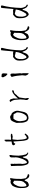

<svg xmlns="http://www.w3.org/2000/svg" viewBox="1900 -2608 714 4555"><g transform="rotate(-90 2257.5 -330.0)"><path d="M315.9 -65.9V-71.3L308.6 -75.2Q303.2 -99.6 297.9 -126.7Q292.5 -153.8 290.5 -181.6Q290.5 -244.1 293 -304.4Q295.4 -364.7 308.1 -421.4V-439Q308.1 -444.3 305.7 -449.2L291.5 -446.8L285.6 -449.2L278.8 -443.4L257.8 -429.7L231.4 -436Q225.1 -437 218.3 -437Q195.8 -437 177.2 -426.8Q153.3 -413.6 131.3 -394.5Q105.5 -355.5 91.8 -309.6Q77.6 -263.7 73.7 -210.9Q73.7 -161.1 76.7 -113.3Q79.6 -65.9 102.1 -29.8Q111.3 -18.1 123.5 -10.3Q134.8 -2.4 147.9 -2.4Q165 -5.4 181.4 -12Q197.8 -18.6 214.8 -30.3L228.5 -50.3L252 -102.1H254.9H261.7H264.2L293.5 -46.9L300.8 -40.5L303.7 -29.3Q331.5 7.3 373 7.3Q382.8 7.3 389.2 4.9Q397 1.5 403.3 -5.9L397 -29.8Q376.5 -30.8 356.9 -40.5Q336.4 -50.8 315.9 -65.9ZM107.9 -124.5Q106 -146 106 -164.8Q106 -183.6 107.4 -200.2Q110.8 -235.4 124 -269V-269.5Q136.7 -298.8 152.3 -327.1Q168.5 -356.4 193.8 -373.5L194.8 -374.5H220.7L227.5 -357.9H248.5Q246.6 -294.9 246.6 -235.8Q246.6 -176.8 221.7 -128.9L220.2 -126.5H215.3V-123.5L171.9 -74.7L141.1 -59.6L125.5 -64.5L124.5 -65.4Q114.7 -76.2 112.8 -92Q110.8 -107.9 107.9 -124.5Z M602.5 -264.6 602.1 -213.9Q602.1 -119.1 635.7 -41Q646 -25.4 657.2 -17.3Q668.5 -9.3 681.6 -9.3L689.5 -8.8Q710 -8.8 727.5 -18.1Q748 -28.8 767.6 -50.3L800.8 -143.1H803.7H815.4Q818.8 -117.2 825.7 -94.7Q832 -72.3 844.2 -55.7Q869.1 -26.4 894 -19L922.4 -22.5V-26.4Q908.7 -33.2 897 -43Q884.8 -53.2 878.9 -69.8H873.5Q858.9 -115.2 852.1 -158.4Q845.2 -201.7 842.3 -247.1Q845.2 -295.9 846.7 -343.8Q848.1 -391.6 858.9 -437.5L851.1 -464.4Q848.1 -464.8 845.2 -464.8Q837.9 -464.8 831.1 -460Q820.3 -451.2 810.1 -445.8V-436L800.8 -434.1L802.2 -422.9L800.3 -344.2L802.2 -337.4Q802.7 -328.1 802.7 -319.6Q802.7 -311 802 -298.6Q801.3 -286.1 798.6 -270.3Q795.9 -254.4 791.5 -238.8Q777.8 -193.8 763.7 -150.9Q752 -124 734.9 -95.7Q717.3 -67.4 694.3 -49.3L692.4 -47.9L671.9 -52.7Q656.7 -76.7 652.8 -103Q648.9 -129.4 646 -157.2L651.9 -208L648.9 -323.2L651.9 -350.1L646 -367.7L648.9 -388.2Q648.9 -402.8 649.7 -411.4Q650.4 -419.9 650.4 -421.4Q650.4 -431.6 643.1 -439H641.1V-436L596.7 -426.3L596.2 -422.9Q602.5 -345.2 602.5 -264.6Z M1333.5 -39.1V-46.4H1339.8L1341.8 -53.7L1349.6 -59.1L1352.1 -69.8H1357.4L1363.8 -84V-97.2H1347.7L1346.2 -106.9Q1330.1 -85 1312 -71.8Q1293.9 -58.6 1273.4 -52.2L1252 -56.6Q1230 -106.4 1224.6 -162.8Q1219.2 -219.2 1217.3 -273.4Q1217.3 -273.9 1227.5 -387.2L1257.3 -394Q1264.6 -391.1 1268.1 -390.1Q1272.5 -389.2 1274.9 -389.2Q1283.2 -388.2 1291.5 -382.3L1297.4 -389.6Q1316.9 -394 1335.4 -394Q1350.6 -394 1363.3 -409.2L1360.4 -419.9L1340.8 -431.6L1333.5 -427.7L1316.9 -432.1L1254.9 -425.3H1219.2L1222.2 -491.2V-546.9Q1222.2 -569.3 1213.9 -588.4L1206.5 -583L1202.1 -570.3L1176.8 -550.8L1179.2 -527.3V-412.6Q1151.9 -405.8 1129.4 -404.8Q1109.9 -403.8 1093.8 -383.3L1089.4 -373.5L1093.3 -352.1H1097.2L1100.1 -336.4H1107.4Q1111.3 -336.4 1113.5 -334Q1115.7 -331.5 1116.7 -327.6L1124.5 -325.7L1129.4 -327.6L1140.1 -350.6L1162.6 -365.7H1178.7Q1187 -282.7 1189.9 -198.2Q1192.9 -115.7 1214.8 -47.9Q1225.1 -34.7 1231.2 -28.1Q1237.3 -21.5 1237.8 -20.5Q1247.6 -11.2 1260.7 -10.3Q1282.2 -10.3 1299.3 -17.1Q1316.4 -23.9 1333.5 -39.1Z M1908.2 -274.9Q1908.2 -301.3 1899.4 -326.2Q1886.7 -363.8 1859.4 -395.5Q1847.7 -405.8 1835.4 -413.6Q1826.2 -419.9 1814.9 -419.9Q1812 -419.9 1804.2 -418.9V-430.7L1768.1 -446.8Q1761.7 -447.8 1755.9 -447.8Q1742.2 -447.8 1732.9 -442.9Q1715.8 -433.6 1693.4 -433.1L1680.2 -420.9Q1657.2 -392.1 1644.8 -361.3Q1632.3 -330.6 1620.6 -298.8Q1620.6 -287.6 1620.6 -276.4Q1620.6 -218.3 1624.5 -163.1Q1629.4 -97.7 1663.6 -41Q1679.7 -30.8 1693.6 -22.5Q1707.5 -14.2 1725.1 -11.2Q1761.2 -11.2 1790.5 -21.2Q1819.8 -31.2 1844.2 -52.7Q1877 -93.8 1884.3 -145Q1892.1 -198.2 1905.8 -247.1Q1908.2 -261.2 1908.2 -274.9ZM1758.3 -51.3Q1748.5 -49.3 1740.5 -49.3Q1732.4 -49.3 1725.1 -51.3Q1712.4 -55.7 1696.3 -63Q1674.3 -96.2 1669.4 -133.8Q1660.2 -206.1 1659.7 -211.9Q1659.7 -258.8 1675.5 -298.1Q1691.4 -337.4 1721.2 -369.1L1723.1 -371.1L1734.4 -367.7L1746.1 -370.6L1756.8 -367.7L1769.5 -370.6L1828.1 -363.3L1860.4 -296.4H1872.1L1866.7 -278.3L1870.6 -268.1Q1866.7 -210.9 1848.6 -160.6Q1831.1 -109.9 1790.5 -66.9Z M2264.2 -281.7H2271.5L2312 -332Q2327.6 -350.6 2349.1 -354.5Q2368.2 -357.4 2383.8 -362.3L2397.9 -386.7V-391.1L2370.1 -399.9Q2323.2 -383.3 2284.7 -349.1Q2245.1 -314.5 2207 -270H2193.8L2200.7 -307.1L2197.8 -316.9L2200.7 -364.7L2180.7 -437L2154.8 -460.4Q2143.1 -460 2134.3 -455.6Q2122.6 -450.2 2116.7 -441.9V-434.1L2124.5 -431.6L2125.5 -430.2Q2160.6 -383.3 2167.5 -326.2Q2174.3 -269 2177.2 -206.1V-205.6Q2174.3 -173.3 2173.6 -154.8Q2172.9 -136.2 2172.4 -131.6Q2171.9 -127 2171.4 -122.3Q2170.9 -117.7 2170.4 -113.3Q2169.9 -108.9 2169.2 -104.5Q2168.5 -100.1 2167.5 -95.7Q2166 -86.9 2163.6 -78.6V-41.5L2192.4 -3.4H2203.6L2211.4 -26.9L2202.6 -85.9L2223.1 -227.5L2257.8 -271Z M2735.8 -431.2H2731.9V-426.3L2709.5 -412.1Q2728 -352.5 2737.3 -289.1Q2746.6 -224.1 2750.5 -159.2L2741.7 -81.1Q2751.5 -37.6 2784.7 -8.3L2798.3 -14.6V-156.7L2791 -160.6L2798.3 -212.9L2788.6 -328.1L2791.5 -377.9Q2788.6 -395.5 2788.6 -412.1Q2788.6 -426.3 2776.9 -439L2735.8 -435.5ZM2791.5 -529.3Q2791.5 -558.6 2794.4 -585Q2795.4 -595.7 2795.4 -600.6Q2795.4 -605.5 2794.7 -612.5Q2793.9 -619.6 2790.5 -628.2Q2787.1 -636.7 2781.7 -644.5L2736.8 -650.9H2711.9L2701.7 -625Q2701.7 -611.8 2707.3 -598.1Q2712.9 -584.5 2722.7 -574.7L2731.4 -550.3L2774.4 -511.7L2785.2 -514.6Z M3341.3 -194.3Q3347.7 -438.5 3399.9 -639.2L3398.4 -657.2L3373 -666.5L3340.3 -657.2L3342.3 -649.9V-630.4H3337.9L3339.4 -624.5L3315.4 -369.6L3276.9 -378.4L3218.3 -374.5L3196.8 -378.4Q3177.7 -378.4 3165.5 -363.8Q3151.9 -347.7 3133.3 -335.9L3121.6 -315.9H3115.2Q3105.5 -296.4 3102.1 -274.9Q3098.1 -252.4 3097.2 -226.6Q3097.2 -183.6 3101.6 -144.8Q3106 -106 3123 -70.3Q3140.6 -35.6 3165.5 -17.1Q3172.9 -11.7 3181.2 -7.3Q3184.6 -6.8 3188.5 -6.8Q3200.2 -6.8 3211.4 -12.7Q3229 -22.5 3241.2 -34.7Q3264.2 -57.6 3274.2 -87.2Q3284.2 -116.7 3296.9 -151.9H3310.1Q3317.4 -124.5 3328.1 -103Q3338.9 -81.5 3352.1 -60.5L3395 -26.4L3422.4 -37.6L3418.9 -50.8L3377.4 -76.2Q3363.3 -102.5 3352.3 -131.8Q3341.3 -161.1 3341.3 -194.3ZM3207 -71.8 3186.5 -60.1 3163.1 -64.5Q3150.4 -87.9 3143.3 -109.9Q3136.2 -131.8 3133.3 -158.7V-159.2Q3133.3 -198.2 3136.7 -237.1Q3140.1 -275.9 3163.1 -309.6L3203.6 -336.9Q3226.6 -328.6 3252.4 -325.2Q3278.3 -321.8 3304.7 -313.5L3304.2 -310.1Q3296.4 -244.1 3271 -185.1Q3246.1 -127 3207 -71.8Z M3824.7 -65.9V-71.3L3817.4 -75.2Q3812 -99.6 3806.6 -126.7Q3801.3 -153.8 3799.3 -181.6Q3799.3 -244.1 3801.8 -304.4Q3804.2 -364.7 3816.9 -421.4V-439Q3816.9 -444.3 3814.5 -449.2L3800.3 -446.8L3794.4 -449.2L3787.6 -443.4L3766.6 -429.7L3740.2 -436Q3733.9 -437 3727.1 -437Q3704.6 -437 3686 -426.8Q3662.1 -413.6 3640.1 -394.5Q3614.3 -355.5 3600.6 -309.6Q3586.4 -263.7 3582.5 -210.9Q3582.5 -161.1 3585.4 -113.3Q3588.4 -65.9 3610.8 -29.8Q3620.1 -18.1 3632.3 -10.3Q3643.6 -2.4 3656.7 -2.4Q3673.8 -5.4 3690.2 -12Q3706.5 -18.6 3723.6 -30.3L3737.3 -50.3L3760.7 -102.1H3763.7H3770.5H3772.9L3802.2 -46.9L3809.6 -40.5L3812.5 -29.3Q3840.3 7.3 3881.8 7.3Q3891.6 7.3 3897.9 4.9Q3905.8 1.5 3912.1 -5.9L3905.8 -29.8Q3885.3 -30.8 3865.7 -40.5Q3845.2 -50.8 3824.7 -65.9ZM3616.7 -124.5Q3614.7 -146 3614.7 -164.8Q3614.7 -183.6 3616.2 -200.2Q3619.6 -235.4 3632.8 -269V-269.5Q3645.5 -298.8 3661.1 -327.1Q3677.2 -356.4 3702.6 -373.5L3703.6 -374.5H3729.5L3736.3 -357.9H3757.3Q3755.4 -294.9 3755.4 -235.8Q3755.4 -176.8 3730.5 -128.9L3729 -126.5H3724.1V-123.5L3680.7 -74.7L3649.9 -59.6L3634.3 -64.5L3633.3 -65.4Q3623.5 -76.2 3621.6 -92Q3619.6 -107.9 3616.7 -124.5Z M4347.2 -194.3Q4353.5 -438.5 4405.8 -639.2L4404.3 -657.2L4378.9 -666.5L4346.2 -657.2L4348.1 -649.9V-630.4H4343.8L4345.2 -624.5L4321.3 -369.6L4282.7 -378.4L4224.1 -374.5L4202.6 -378.4Q4183.6 -378.4 4171.4 -363.8Q4157.7 -347.7 4139.2 -335.9L4127.4 -315.9H4121.1Q4111.3 -296.4 4107.9 -274.9Q4104 -252.4 4103 -226.6Q4103 -183.6 4107.4 -144.8Q4111.8 -106 4128.9 -70.3Q4146.5 -35.6 4171.4 -17.1Q4178.7 -11.7 4187 -7.3Q4190.4 -6.8 4194.3 -6.8Q4206.1 -6.8 4217.3 -12.7Q4234.9 -22.5 4247.1 -34.7Q4270 -57.6 4280 -87.2Q4290 -116.7 4302.7 -151.9H4315.9Q4323.2 -124.5 4334 -103Q4344.7 -81.5 4357.9 -60.5L4400.9 -26.4L4428.2 -37.6L4424.8 -50.8L4383.3 -76.2Q4369.1 -102.5 4358.2 -131.8Q4347.2 -161.1 4347.2 -194.3ZM4212.9 -71.8 4192.4 -60.1 4168.9 -64.5Q4156.2 -87.9 4149.2 -109.9Q4142.1 -131.8 4139.2 -158.7V-159.2Q4139.2 -198.2 4142.6 -237.1Q4146 -275.9 4168.9 -309.6L4209.5 -336.9Q4232.4 -328.6 4258.3 -325.2Q4284.2 -321.8 4310.5 -313.5L4310.1 -310.1Q4302.2 -244.1 4276.9 -185.1Q4252 -127 4212.9 -71.8Z"/></g></svg>

Font: Bakudai
Style: Light
Weight: 300
Version: Version 1.48